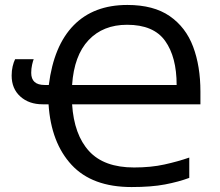

<svg xmlns="http://www.w3.org/2000/svg" viewBox="-20 -745 889 775"><path d="M494 -725Q600 -725 665 -680Q730 -635 759.5 -556.5Q789 -478 789 -375V-324H271Q279 -201 339.5 -135Q400 -69 521 -69Q589 -69 643.5 -81Q698 -93 744 -109V-27Q701 -11 646 -0.5Q591 10 511 10Q352 10 269 -79.5Q186 -169 176 -324H152Q97 -324 62 -355.5Q27 -387 27 -440Q27 -460 31 -477Q35 -494 41 -506H116Q113 -499 109.5 -483.5Q106 -468 106 -451Q106 -402 160 -402H177Q197 -561 277.5 -643Q358 -725 494 -725ZM493 -645Q396 -645 337.5 -583Q279 -521 271 -402H693Q693 -515 646.5 -580Q600 -645 493 -645Z"/></svg>

Font: Noto Sans Historical
Style: Regular
Weight: 400
Designer: Monotype Design Team
Foundry: Monotype Imaging Inc.
Version: Version 2.013; ttfautohint (v1.8.4.7-5d5b)